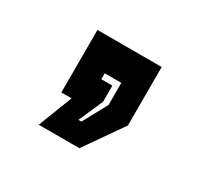

<svg xmlns="http://www.w3.org/2000/svg" viewBox="-65 -229 410 391"><g transform="rotate(30 139.5 -33.5)"><path d="M60 80 91 0H67V-147H218V-9.5L155.5 80ZM125 31H132L163 -26V-78H124V-64H150V-26Z"/></g></svg>

Font: Tourney Condensed Regular
Style: Bold
Weight: 700
Width: 3
Designer: Tyler Finck
Foundry: Etcetera Type Co
Version: Version 1.010; ttfautohint (v1.8.3)